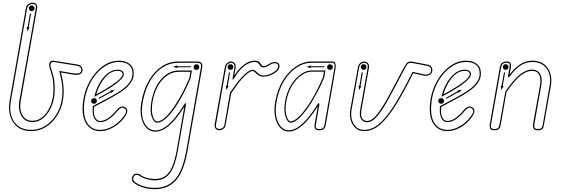

<svg xmlns="http://www.w3.org/2000/svg" viewBox="-20 -948 4081 1397"><path d="M205.5 6Q147.5 6 109 -23Q70.5 -52 54.8 -102Q39 -152 50 -215L168 -887Q171.5 -906.5 186.8 -917.5Q202 -928.5 216.5 -928.5Q232.5 -928.5 243 -918.5Q253.5 -908.5 249.5 -885L130.5 -213.5Q119.5 -153 142.8 -111Q166 -69 216.5 -69Q258.5 -69 293 -99.5Q327.5 -130 348.2 -182.2Q369 -234.5 369 -299Q369 -354 359.5 -391Q350 -428 341 -454.5Q338.5 -463 338.2 -477Q338 -491 347.2 -500.5Q356.5 -510 381.5 -504.5L543 -478.5Q564.5 -475 572.5 -463.2Q580.5 -451.5 580.5 -440.5Q580.5 -415.5 560.8 -408Q541 -400.5 516 -404.5L423.5 -420.5Q433.5 -380 438.5 -347.2Q443.5 -314.5 443.5 -284.5Q443.5 -201.5 411.5 -135.8Q379.5 -70 325.5 -32Q271.5 6 205.5 6ZM205.5 -3Q269 -3 320.8 -39.5Q372.5 -76 403.5 -139.5Q434.5 -203 434.5 -284.5Q434.5 -316 429 -350Q423.5 -384 412 -428.5Q411.5 -431 412.5 -431.5Q413.5 -432 417 -431L517 -414Q540.5 -410.5 556 -415.8Q571.5 -421 571.5 -440.5Q571.5 -450 565.2 -458.2Q559 -466.5 541.5 -469.5L380 -495.5Q361 -499.5 354 -492.8Q347 -486 347 -475.5Q347 -465 349.5 -457.5Q358.5 -431 368.5 -393Q378.5 -355 378.5 -299Q378.5 -232.5 356.5 -178.2Q334.5 -124 297.8 -91.8Q261 -59.5 216.5 -59.5Q179.5 -59.5 155.5 -80.8Q131.5 -102 122.5 -137.5Q113.5 -173 121 -215L240.5 -886.5Q244 -905.5 236.8 -912.5Q229.5 -919.5 216.5 -919.5Q204 -919.5 192 -910.5Q180 -901.5 177 -885L59 -213.5Q48 -152.5 62.5 -104.8Q77 -57 113.8 -30Q150.5 -3 205.5 -3ZM179.5 -719.5 175 -752 181 -751 198 -848.5 206 -847.5 189 -749.5 195 -749ZM210.5 -866.5Q202 -866.5 195.8 -872.8Q189.5 -879 189.5 -887.5Q189.5 -896 195.8 -902.2Q202 -908.5 210.5 -908.5Q219 -908.5 225.2 -902.2Q231.5 -896 231.5 -887.5Q231.5 -879 225.2 -872.8Q219 -866.5 210.5 -866.5Z M708.5 6Q650 6 615.5 -37.2Q581 -80.5 581 -154.5Q581 -223.5 602.2 -286.8Q623.5 -350 660.5 -399.5Q697.5 -449 744.8 -477.8Q792 -506.5 844.5 -506.5Q893 -506.5 923 -483Q953 -459.5 953 -413.5Q953 -380 935.8 -352.5Q918.5 -325 892.2 -303.5Q866 -282 838.2 -265.5Q810.5 -249 789 -237Q761.5 -221.5 726 -202.8Q690.5 -184 664 -170Q662.5 -156 662.5 -141.5Q662.5 -108 675.2 -88Q688 -68 710 -68Q735.5 -68 765 -87.2Q794.5 -106.5 822 -139.5Q844 -167 861.5 -171.8Q879 -176.5 892 -166.5Q900 -161.5 904 -152Q908 -142.5 904 -127.8Q900 -113 883.5 -91.5Q850 -46.5 802.5 -20.2Q755 6 708.5 6ZM708.5 -3Q753 -3 798.2 -28.2Q843.5 -53.5 876.5 -97Q898.5 -125.5 897.5 -139Q896.5 -152.5 886.5 -159Q876 -167.5 862.5 -163Q849 -158.5 829 -133.5Q800.5 -99.5 769.2 -79.2Q738 -59 710 -59Q684 -59 669 -82.2Q654 -105.5 654 -141.5Q654 -150 654.2 -158.8Q654.5 -167.5 655 -176Q682 -190 719 -209.5Q756 -229 784.5 -244.5Q805.5 -256.5 832.8 -272.8Q860 -289 885.5 -309.8Q911 -330.5 927.5 -356.2Q944 -382 944 -413.5Q944 -456 917.2 -476.5Q890.5 -497 844.5 -497Q794.5 -497 748.8 -469.2Q703 -441.5 667.2 -393.8Q631.5 -346 611 -284.2Q590.5 -222.5 590.5 -154.5Q590.5 -83 622.2 -43Q654 -3 708.5 -3ZM664 -193Q655.5 -193 649.2 -199Q643 -205 643 -213.5Q643 -222 649.2 -228.2Q655.5 -234.5 664 -234.5Q672.5 -234.5 678.8 -228.2Q685 -222 685 -213.5Q685 -205 678.8 -199Q672.5 -193 664 -193ZM702 -229 698 -236 784.5 -284 781.5 -289 814 -295 791 -271.5 788.5 -277ZM666 -243.5Q679 -299 704.5 -343.8Q730 -388.5 764 -414.8Q798 -441 836 -441Q857.5 -441 869.2 -431.2Q881 -421.5 881 -409Q881 -393 862.8 -373Q844.5 -353 814.5 -331.8Q784.5 -310.5 750 -290Q729.5 -278 707.5 -266Q685.5 -254 666 -243.5ZM680 -261.5Q696 -270 712.8 -279.2Q729.5 -288.5 745.5 -298Q797 -328 834.5 -358.2Q872 -388.5 872 -409Q872 -418 863 -425.2Q854 -432.5 836 -432.5Q786.5 -432.5 744.2 -384Q702 -335.5 680 -261.5Z M1106 428.5Q1060.5 428.5 1020 415.5Q979.5 402.5 952.5 381Q940 371 939.5 355Q939 339 950 326.5Q958.5 315.5 973.5 315.5Q988.5 315.5 1001.5 324.5Q1020.5 338.5 1049.5 346.5Q1078.5 354.5 1108 354.5Q1153 354.5 1183.2 332.5Q1213.5 310.5 1233.2 264Q1253 217.5 1266 144L1321 -171Q1292.5 -125 1258.2 -83.5Q1224 -42 1186.5 -16Q1149 10 1111 10Q1073.5 10 1046.2 -16.8Q1019 -43.5 1008.2 -92.8Q997.5 -142 1009.5 -209.5Q1026 -298.5 1064.5 -363.8Q1103 -429 1157.8 -464.8Q1212.5 -500.5 1277.5 -500.5H1414.5Q1438 -500 1446.5 -488Q1455 -476 1451 -455.5L1344 151.5Q1318 298.5 1260.5 363.5Q1203 428.5 1106 428.5ZM1106 419Q1199 419 1254 356.8Q1309 294.5 1335 150L1442 -457.5Q1445 -474.5 1439.2 -482.5Q1433.5 -490.5 1414.5 -491H1277.5Q1214.5 -491 1161.8 -456.8Q1109 -422.5 1072 -359Q1035 -295.5 1019 -207.5Q1001.5 -109.5 1030.2 -54.2Q1059 1 1111 1Q1148 1 1184.5 -25.2Q1221 -51.5 1254.8 -93.2Q1288.5 -135 1316.5 -181Q1327.5 -199.5 1331.2 -198.2Q1335 -197 1331.5 -178L1274.5 145.5Q1265 201.5 1251 242.8Q1237 284 1217.2 310.8Q1197.5 337.5 1170.5 350.8Q1143.5 364 1108 364Q1077.5 364 1047 355.2Q1016.5 346.5 996 332Q985.5 324.5 974.2 324.5Q963 324.5 957 332Q948.5 343 948.8 354.8Q949 366.5 958.5 373.5Q984 394.5 1023 406.8Q1062 419 1106 419ZM1123 -55.5Q1100 -55.5 1084.5 -96.8Q1069 -138 1081.5 -209.5Q1100.5 -314 1155.2 -374.5Q1210 -435 1282 -435H1376.5L1366.5 -379Q1346.5 -329.5 1317.8 -273.2Q1289 -217 1255.5 -167.5Q1222 -118 1187.8 -86.8Q1153.5 -55.5 1123 -55.5ZM1123 -64.5Q1151 -64.5 1183.5 -95Q1216 -125.5 1248.5 -173.8Q1281 -222 1309.5 -277Q1338 -332 1358 -381L1365.5 -425.5H1282Q1213.5 -425.5 1161.2 -367.5Q1109 -309.5 1090 -208Q1079 -139.5 1092 -102Q1105 -64.5 1123 -64.5ZM1269.5 -452.5 1238.5 -462 1269.5 -472V-466H1368.5V-458.5H1269.5ZM1409 -439Q1400.5 -439 1394.5 -445Q1388.5 -451 1388.5 -459.5Q1388.5 -468.5 1394.5 -474.5Q1400.5 -480.5 1409 -480.5Q1418 -480.5 1424 -474.5Q1430 -468.5 1430 -459.5Q1430 -451 1424 -445Q1418 -439 1409 -439Z M1576.5 0Q1566 0 1557.2 -5Q1548.5 -10 1544 -19.8Q1539.5 -29.5 1542 -43L1616 -459Q1619.5 -479 1633 -489.8Q1646.5 -500.5 1660.5 -500.5Q1675.5 -500.5 1686.8 -488.2Q1698 -476 1694 -452.5L1684.5 -397Q1707 -433 1732 -457.2Q1757 -481.5 1782.2 -494Q1807.5 -506.5 1830.5 -506.5Q1856 -506.5 1866.5 -496.5Q1877 -486.5 1882.5 -476.5Q1888 -466.5 1899 -466.5Q1909 -466.5 1921 -472.8Q1933 -479 1940 -484Q1955.5 -494.5 1972.5 -496.2Q1989.5 -498 2001.5 -490.8Q2013.5 -483.5 2013.5 -466.5Q2013.5 -454.5 2007.8 -444.5Q2002 -434.5 1992.2 -426.5Q1982.5 -418.5 1971 -411.5Q1952 -400 1931 -395Q1910 -390 1897.5 -390Q1875 -390 1860.5 -400.2Q1846 -410.5 1836.5 -420.8Q1827 -431 1818.5 -431Q1808 -431 1788.5 -418.8Q1769 -406.5 1738.2 -372Q1707.5 -337.5 1662.5 -270L1622 -41.5Q1619.5 -21.5 1605.2 -10.8Q1591 0 1576.5 0ZM1576.5 -9.5Q1588.5 -9.5 1599.8 -17.8Q1611 -26 1613.5 -43L1653.5 -273.5Q1700 -342.5 1732.2 -378.5Q1764.5 -414.5 1785.5 -427.5Q1806.5 -440.5 1818.5 -440.5Q1830 -440.5 1840.8 -430Q1851.5 -419.5 1864.8 -409Q1878 -398.5 1897.5 -398.5Q1909 -398.5 1928.5 -403.2Q1948 -408 1966 -419.5Q1983 -429.5 1993.5 -440.5Q2004 -451.5 2004 -466.5Q2004 -479 1995 -484.2Q1986 -489.5 1972.5 -487.8Q1959 -486 1945.5 -477Q1938 -472 1924.2 -464.8Q1910.5 -457.5 1899 -457.5Q1883 -457.5 1875.8 -467.5Q1868.5 -477.5 1859.8 -487.2Q1851 -497 1830.5 -497Q1797 -497 1758.2 -468.5Q1719.5 -440 1687 -383Q1678 -368.5 1674.2 -369.2Q1670.5 -370 1673.5 -385.5L1685.5 -454Q1689 -473.5 1680.5 -482.5Q1672 -491.5 1660.5 -491.5Q1649 -491.5 1638.5 -483Q1628 -474.5 1625 -457.5L1551.5 -41.5Q1548 -25 1555.8 -17.2Q1563.5 -9.5 1576.5 -9.5ZM1627.5 -292.5 1623 -324.5 1629 -324 1646 -421.5 1654 -420 1637 -322.5 1643 -321.5ZM1657 -439.5Q1648.5 -439.5 1642.5 -445.5Q1636.5 -451.5 1636.5 -460Q1636.5 -469 1642.5 -475Q1648.5 -481 1657 -481Q1666 -481 1672 -475Q1678 -469 1678 -460Q1678 -451.5 1672 -445.5Q1666 -439.5 1657 -439.5Z M2082.5 9Q2046 9 2019.2 -18.2Q1992.5 -45.5 1982 -95.2Q1971.5 -145 1983.5 -212Q1999.5 -300.5 2040.2 -365.2Q2081 -430 2134.5 -465.2Q2188 -500.5 2243 -500.5H2396.5Q2417 -500.5 2420.8 -483.8Q2424.5 -467 2421 -446.5L2349.5 -35.5Q2349 -32 2345.8 -23.5Q2342.5 -15 2333 -7.5Q2323.5 0 2303 0Q2277 0 2271.8 -14.5Q2266.5 -29 2268 -37L2292.5 -175.5Q2235.5 -84.5 2182.5 -37.8Q2129.5 9 2082.5 9ZM2082.5 0Q2127.5 0 2179.2 -46.8Q2231 -93.5 2288.5 -186Q2298.5 -202 2301.5 -196.8Q2304.5 -191.5 2303 -183L2277.5 -35Q2276 -28 2279.8 -18.5Q2283.5 -9 2303 -9Q2328 -9 2334 -20.5Q2340 -32 2340.5 -37L2412.5 -448Q2416 -467 2413.2 -479Q2410.5 -491 2396.5 -491H2243Q2190 -491 2138.2 -457Q2086.5 -423 2047.5 -360.2Q2008.5 -297.5 1992.5 -210.5Q1981 -146 1990.5 -98.8Q2000 -51.5 2024.5 -25.8Q2049 0 2082.5 0ZM2094 -55.5Q2072.5 -55.5 2057.5 -98.2Q2042.5 -141 2054.5 -212Q2067.5 -281 2098.5 -331Q2129.5 -381 2169.5 -408.2Q2209.5 -435.5 2247.5 -435.5H2348L2338.5 -382.5Q2299 -290 2254 -215.8Q2209 -141.5 2167.2 -98.5Q2125.5 -55.5 2094 -55.5ZM2094 -65Q2122.5 -65 2162.8 -106.8Q2203 -148.5 2246.8 -220.8Q2290.5 -293 2329.5 -385L2337.5 -426.5H2247.5Q2211.5 -426.5 2173.5 -400.5Q2135.5 -374.5 2105.5 -326Q2075.5 -277.5 2063 -210.5Q2052 -142.5 2064.8 -103.8Q2077.5 -65 2094 -65ZM2241 -452.5 2210 -462 2241 -472V-466H2340V-458.5H2241ZM2381 -439Q2372.5 -439 2366.2 -445Q2360 -451 2360 -459.5Q2360 -468.5 2366.2 -474.5Q2372.5 -480.5 2381 -480.5Q2389.5 -480.5 2395.5 -474.5Q2401.5 -468.5 2401.5 -459.5Q2401.5 -451 2395.5 -445Q2389.5 -439 2381 -439Z M2630 6Q2591 6 2566.2 -16.8Q2541.5 -39.5 2531.8 -75Q2522 -110.5 2528.5 -148.5L2584.5 -459Q2588.5 -479.5 2602.2 -490Q2616 -500.5 2630 -500.5Q2646 -500.5 2657 -488.2Q2668 -476 2664 -452.5L2609.5 -146.5Q2603 -106.5 2615 -87.2Q2627 -68 2650 -68Q2684 -68 2720 -111.2Q2756 -154.5 2802.5 -239.2Q2849 -324 2914 -448.5Q2927 -471 2937.2 -485.8Q2947.5 -500.5 2969 -500.5Q2972 -500.5 2982.5 -498.5Q2993 -496.5 3018.2 -491.8Q3043.5 -487 3089.5 -478Q3110 -474 3118 -463Q3126 -452 3126 -439Q3126 -413 3105.5 -402.8Q3085 -392.5 3061.5 -398L2987 -415.5L2982.5 -406.5Q2913.5 -269 2855.8 -177.2Q2798 -85.5 2743.8 -39.8Q2689.5 6 2630 6ZM2630 -3Q2687 -3 2739.5 -47.8Q2792 -92.5 2848.8 -183Q2905.5 -273.5 2974.5 -410.5L2981.5 -425.5L3063.5 -407Q3085 -402 3101 -409.8Q3117 -417.5 3117 -439Q3117 -450 3110.8 -457.8Q3104.5 -465.5 3087.5 -469Q3041.5 -478 3016.5 -482.8Q2991.5 -487.5 2981.5 -489.2Q2971.5 -491 2969 -491Q2952 -491 2943.5 -479.2Q2935 -467.5 2922 -444Q2857 -319.5 2810 -233.5Q2763 -147.5 2725.2 -103Q2687.5 -58.5 2650 -58.5Q2623 -58.5 2608 -81.5Q2593 -104.5 2600.5 -148.5L2655 -453.5Q2658.5 -473.5 2650.8 -482.2Q2643 -491 2630 -491Q2618.5 -491 2607.5 -482.8Q2596.5 -474.5 2593 -457.5L2537.5 -146.5Q2531.5 -110.5 2540.2 -77.8Q2549 -45 2571.5 -24Q2594 -3 2630 -3ZM2593.5 -292.5 2589 -324.5 2595 -324 2612 -421.5 2620 -420 2603 -322.5 2609 -321.5ZM2625.5 -439.5Q2617 -439.5 2611 -445.5Q2605 -451.5 2605 -460Q2605 -469 2611 -475Q2617 -481 2625.5 -481Q2634 -481 2640.2 -475Q2646.5 -469 2646.5 -460Q2646.5 -451.5 2640.2 -445.5Q2634 -439.5 2625.5 -439.5Z M3234.5 6Q3176 6 3141.5 -37.2Q3107 -80.5 3107 -154.5Q3107 -223.5 3128.2 -286.8Q3149.5 -350 3186.5 -399.5Q3223.5 -449 3270.8 -477.8Q3318 -506.5 3370.5 -506.5Q3419 -506.5 3449 -483Q3479 -459.5 3479 -413.5Q3479 -380 3461.8 -352.5Q3444.5 -325 3418.2 -303.5Q3392 -282 3364.2 -265.5Q3336.5 -249 3315 -237Q3287.5 -221.5 3252 -202.8Q3216.5 -184 3190 -170Q3188.5 -156 3188.5 -141.5Q3188.5 -108 3201.2 -88Q3214 -68 3236 -68Q3261.5 -68 3291 -87.2Q3320.5 -106.5 3348 -139.5Q3370 -167 3387.5 -171.8Q3405 -176.5 3418 -166.5Q3426 -161.5 3430 -152Q3434 -142.5 3430 -127.8Q3426 -113 3409.5 -91.5Q3376 -46.5 3328.5 -20.2Q3281 6 3234.5 6ZM3234.5 -3Q3279 -3 3324.2 -28.2Q3369.5 -53.5 3402.5 -97Q3424.5 -125.5 3423.5 -139Q3422.5 -152.5 3412.5 -159Q3402 -167.5 3388.5 -163Q3375 -158.5 3355 -133.5Q3326.5 -99.5 3295.2 -79.2Q3264 -59 3236 -59Q3210 -59 3195 -82.2Q3180 -105.5 3180 -141.5Q3180 -150 3180.2 -158.8Q3180.5 -167.5 3181 -176Q3208 -190 3245 -209.5Q3282 -229 3310.5 -244.5Q3331.5 -256.5 3358.8 -272.8Q3386 -289 3411.5 -309.8Q3437 -330.5 3453.5 -356.2Q3470 -382 3470 -413.5Q3470 -456 3443.2 -476.5Q3416.5 -497 3370.5 -497Q3320.5 -497 3274.8 -469.2Q3229 -441.5 3193.2 -393.8Q3157.5 -346 3137 -284.2Q3116.5 -222.5 3116.5 -154.5Q3116.5 -83 3148.2 -43Q3180 -3 3234.5 -3ZM3190 -193Q3181.5 -193 3175.2 -199Q3169 -205 3169 -213.5Q3169 -222 3175.2 -228.2Q3181.5 -234.5 3190 -234.5Q3198.5 -234.5 3204.8 -228.2Q3211 -222 3211 -213.5Q3211 -205 3204.8 -199Q3198.5 -193 3190 -193ZM3228 -229 3224 -236 3310.5 -284 3307.5 -289 3340 -295 3317 -271.5 3314.5 -277ZM3192 -243.5Q3205 -299 3230.5 -343.8Q3256 -388.5 3290 -414.8Q3324 -441 3362 -441Q3383.5 -441 3395.2 -431.2Q3407 -421.5 3407 -409Q3407 -393 3388.8 -373Q3370.5 -353 3340.5 -331.8Q3310.5 -310.5 3276 -290Q3255.5 -278 3233.5 -266Q3211.5 -254 3192 -243.5ZM3206 -261.5Q3222 -270 3238.8 -279.2Q3255.5 -288.5 3271.5 -298Q3323 -328 3360.5 -358.2Q3398 -388.5 3398 -409Q3398 -418 3389 -425.2Q3380 -432.5 3362 -432.5Q3312.5 -432.5 3270.2 -384Q3228 -335.5 3206 -261.5Z M3578 0Q3551.5 0 3546.5 -14.5Q3541.5 -29 3542.5 -37L3617 -459.5Q3619.5 -472.5 3625.5 -481.8Q3631.5 -491 3642 -495.8Q3652.5 -500.5 3667.5 -500.5Q3688 -500.5 3694.2 -488.5Q3700.5 -476.5 3697 -457.5L3688 -405.5Q3726.5 -456 3766.2 -481.2Q3806 -506.5 3854.5 -506.5Q3906.5 -506.5 3939 -480.8Q3971.5 -455 3984 -413.8Q3996.5 -372.5 3988.5 -326L3936.5 -33.5Q3936 -30 3933.8 -22Q3931.5 -14 3922.8 -7Q3914 0 3893 0Q3867 0 3862 -15Q3857 -30 3857.5 -39.5L3910 -332.5Q3914 -356 3910.8 -379Q3907.5 -402 3893.2 -417.2Q3879 -432.5 3849.5 -432.5Q3810 -432.5 3766.2 -397Q3722.5 -361.5 3665 -278L3622.5 -35.5Q3622 -32 3619.2 -23.5Q3616.5 -15 3607.5 -7.5Q3598.5 0 3578 0ZM3578 -9.5Q3602 -9.5 3607.2 -20.8Q3612.5 -32 3613.5 -37L3657 -281.5Q3715 -366.5 3761 -404Q3807 -441.5 3849.5 -441.5Q3883 -441.5 3899.5 -424Q3916 -406.5 3919.8 -380.8Q3923.5 -355 3919 -330.5L3867 -38Q3866.5 -30 3870 -19.8Q3873.5 -9.5 3893 -9.5Q3917.5 -9.5 3922.2 -19.5Q3927 -29.5 3928 -34.5L3979.5 -328Q3987.5 -372.5 3976 -411Q3964.5 -449.5 3934 -473.2Q3903.5 -497 3854.5 -497Q3807 -497 3768.8 -472.5Q3730.5 -448 3692 -396Q3672.5 -370.5 3677 -397.5L3688 -459Q3690.5 -476 3686.8 -483.8Q3683 -491.5 3667.5 -491.5Q3654.5 -491.5 3646 -487.8Q3637.5 -484 3632.8 -476.5Q3628 -469 3626 -457.5L3551.5 -35.5Q3550 -28 3554 -18.8Q3558 -9.5 3578 -9.5ZM3628.5 -292.5 3624 -324.5 3630 -324 3647 -421.5 3655 -420 3638 -322.5 3644 -321.5ZM3659 -439.5Q3650.5 -439.5 3644.5 -445.5Q3638.5 -451.5 3638.5 -460Q3638.5 -469 3644.5 -475Q3650.5 -481 3659 -481Q3667.5 -481 3673.8 -475Q3680 -469 3680 -460Q3680 -451.5 3673.8 -445.5Q3667.5 -439.5 3659 -439.5Z"/></svg>

Font: Edu AU VIC WA NT Arrows
Style: Regular
Weight: 400
Designer: Tina and Corey Anderson, Eben Sorkin, Mirko Velimirovic
Foundry: Google for Education
Version: Version 1.001